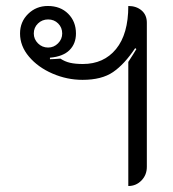

<svg xmlns="http://www.w3.org/2000/svg" viewBox="-20 -613 577 642"><path d="M409 -406Q428 -435 436 -449L432 -452Q396 -398 358 -372Q320 -346 256 -346Q204 -346 155.5 -367Q107 -388 77 -423.5Q47 -459 47 -501Q47 -540 74 -566.5Q101 -593 140 -593Q182 -593 208 -567Q234 -541 234 -501Q234 -467 212.5 -445.5Q191 -424 147 -420V-415Q156 -415 182 -417Q197 -407 214.5 -403Q232 -399 257 -399Q327 -399 368 -449Q409 -499 409 -593Q436 -593 453.5 -578Q471 -563 471 -537V-55Q471 -28 453 -9.5Q435 9 409 9ZM188 -501Q188 -521 174.5 -534.5Q161 -548 141 -548Q121 -548 107 -534.5Q93 -521 93 -501Q93 -482 107 -468Q121 -454 141 -454Q160 -454 174 -468Q188 -482 188 -501Z"/></svg>

Font: K2D ExtraLight
Style: Regular
Weight: 275
Designer: Katatrad Aksorn Co.,Ltd.
Foundry: Cadson Demak Co.,Ltd.
Version: Version 1.000; ttfautohint (v1.6)